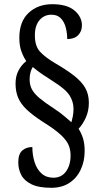

<svg xmlns="http://www.w3.org/2000/svg" viewBox="-20 -780 479 914"><path d="M224 114Q164 114 129.5 97Q95 80 81 52.5Q67 25 67 -7Q67 -47 86 -63.5Q105 -80 134 -80Q134 -42 144.5 -8.5Q155 25 177.5 45.5Q200 66 234 66Q273 66 294.5 36Q316 6 316 -40Q316 -66 307 -88.5Q298 -111 270 -137.5Q242 -164 184 -200Q136 -231 107.5 -258Q79 -285 66.5 -314.5Q54 -344 54 -382Q54 -418 68.5 -445Q83 -472 105 -489Q91 -510 81.5 -536.5Q72 -563 72 -600Q72 -677 116 -718.5Q160 -760 229 -760Q299 -760 334.5 -730Q370 -700 370 -659Q370 -631 352 -612.5Q334 -594 300 -594Q300 -622 293 -649Q286 -676 269.5 -693Q253 -710 225 -710Q190 -710 168 -684Q146 -658 146 -612Q146 -561 170 -534.5Q194 -508 241 -480Q298 -447 333.5 -419Q369 -391 386 -361Q403 -331 403 -291Q403 -252 388.5 -220Q374 -188 354 -167Q367 -147 375 -122Q383 -97 383 -61Q383 -13 364.5 27Q346 67 310.5 90.5Q275 114 224 114ZM320 -198Q323 -208 326.5 -225.5Q330 -243 330 -262Q330 -296 311 -326Q292 -356 231 -394Q204 -411 180 -427.5Q156 -444 136 -461Q130 -452 125.5 -437Q121 -422 121 -402Q121 -375 132 -354.5Q143 -334 168 -313Q193 -292 236 -264Q268 -243 288 -225.5Q308 -208 320 -198Z"/></svg>

Font: Noto Serif Tamil ExtraCondensed SemiBold
Style: Regular
Weight: 600
Width: 2
Designer: Indian Type Foundry, Tom Grace, and the Monotype Design Team
Foundry: Monotype Imaging Inc.
Version: Version 2.004; ttfautohint (v1.8.4.7-5d5b)